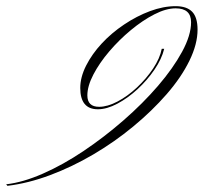

<svg xmlns="http://www.w3.org/2000/svg" viewBox="-167 -477 660 622"><path d="M-143 125 -147 120Q-93 114 -28 85.5Q37 57 104 12Q171 -33 233.5 -87.5Q296 -142 345 -199Q394 -256 423 -309.5Q452 -363 452 -405Q452 -450 402 -450Q371 -450 333 -430.5Q295 -411 257 -379.5Q219 -348 187 -310.5Q155 -273 135.5 -235.5Q116 -198 116 -168Q116 -131 154 -131Q181 -131 213.5 -148Q246 -165 276.5 -193.5Q307 -222 329 -255Q351 -288 357 -319H365Q357 -286 333.5 -251.5Q310 -217 278.5 -188Q247 -159 213 -141Q179 -123 150 -123Q93 -123 93 -192Q93 -227 112 -264.5Q131 -302 162.5 -336Q194 -370 235 -397.5Q276 -425 319 -441Q362 -457 402 -457Q438 -457 455.5 -439Q473 -421 473 -381Q473 -334 446.5 -280Q420 -226 373 -172Q326 -118 265 -67.5Q204 -17 135 23.5Q66 64 -5 90.5Q-76 117 -143 125Z"/></svg>

Font: Ballet 24pt
Style: Regular
Weight: 400
Designer: Maximiliano R. Sproviero
Foundry: Omnibus-Type
Version: Version 1.100